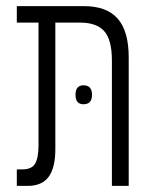

<svg xmlns="http://www.w3.org/2000/svg" viewBox="-20 -608 506 628"><path d="M35 0V-54H53Q84 -54 95 -73Q106 -92 106 -134V-534H35V-588H254Q329 -588 365 -547Q401 -506 401 -420V0H346V-410Q346 -479 320.5 -506.5Q295 -534 243 -534H161V-120Q161 -59 139 -29.5Q117 0 71 0ZM227 -298Q227 -329 253 -329Q281 -329 281 -298Q281 -267 253 -267Q227 -267 227 -298Z"/></svg>

Font: Noto Sans Hebrew ExtraCondensed Light
Style: Regular
Weight: 300
Width: 2
Designer: Monotype Design Team
Foundry: Monotype Imaging Inc.
Version: Version 2.004; ttfautohint (v1.8.4.7-5d5b)